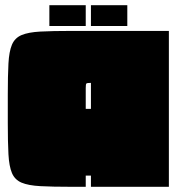

<svg xmlns="http://www.w3.org/2000/svg" viewBox="-20 -719 680 739"><path d="M630 -600V0H330V-43H310V0H255Q182 0 135.5 -2.5Q89 -5 63 -16Q37 -27 26 -53Q15 -79 12.5 -125.5Q10 -172 10 -245V-355Q10 -428 12.5 -474.5Q15 -521 26 -547Q37 -573 63 -584Q89 -595 135.5 -597.5Q182 -600 255 -600ZM310 -300H330V-400Q315 -400 312.5 -397.5Q310 -395 310 -380ZM170 -699H310V-619H170ZM330 -699H470V-619H330Z"/></svg>

Font: Badeen Display
Style: Regular
Weight: 400
Version: Version 1.000; ttfautohint (v1.8.4.7-5d5b)